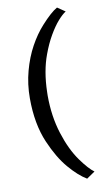

<svg xmlns="http://www.w3.org/2000/svg" viewBox="-108 -882 646 1119"><g transform="rotate(-10 215.0 -322.5)"><path d="M359.4 -797.4Q337.9 -783.7 311.8 -753.9Q285.6 -724.1 258.5 -677.5Q231.4 -630.9 209.5 -571.3Q174.3 -477.1 171.4 -353.5L170.9 -332.5Q170.9 -210.4 203.6 -106.9Q236.3 -3.4 285.6 64.9Q330.6 127.4 362.8 150.4L313.5 184.1Q264.2 154.8 210.4 91.8Q156.7 28.8 113.8 -71.3Q65.9 -182.6 65.9 -334.5Q65.9 -418.5 86.7 -495.4Q107.4 -572.3 141.6 -634.5Q175.8 -696.8 217.3 -742.7Q275.4 -807.1 313.5 -828.6Z"/></g></svg>

Font: Merriweather
Style: Regular
Weight: 400
Designer: Eben Sorkin
Foundry: Eben Sorkin
Version: Version 1.584; ttfautohint (v1.8.1)